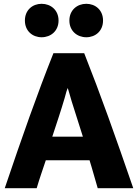

<svg xmlns="http://www.w3.org/2000/svg" viewBox="-20 -980 721 1010"><path d="M681 10H494C461 -105 457 -118 451 -137H221C205 -89 187 -38 173 10H5C97 -262 175 -484 261 -700H423C509 -483 587 -263 681 10ZM416 -261C396 -325 376 -387 357 -447C347 -480 340 -508 336 -517C333 -511 326 -488 320 -464C301 -399 278 -331 255 -261ZM288 -872C288 -817 247 -784 199 -784C151 -784 111 -817 111 -872C111 -927 151 -960 199 -960C247 -960 288 -927 288 -872ZM522 -872C522 -817 482 -784 434 -784C386 -784 345 -817 345 -872C345 -927 386 -960 434 -960C482 -960 522 -927 522 -872Z"/></svg>

Font: Repo ExtraBold
Style: Bold
Weight: 700
Designer: Stefan Peev
Foundry: Context Ltd
Version: Version 1.502